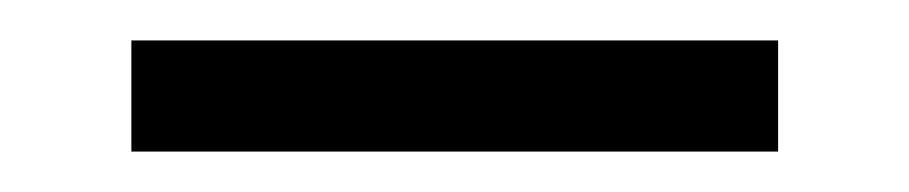

<svg xmlns="http://www.w3.org/2000/svg" viewBox="-20 -433 450 95"><path d="M365 -358V-413H45V-358Z"/></svg>

Font: Advent Pro
Style: Regular
Weight: 400
Designer: Andreas Kalpakidis
Foundry: Andreas Kalpakidis
Version: Version 2.002 2008